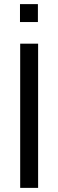

<svg xmlns="http://www.w3.org/2000/svg" viewBox="-20 -912 282 932"><path d="M78 0V-700H165V0ZM77 -805V-892H164V-805Z"/></svg>

Font: Panamera Medium
Style: Regular
Weight: 500
Designer: Bastien Sozeau
Foundry: NBR — Bastien Sozeau
Version: Version 3.002; ttfautohint (v1.8.4.7-5d5b);gftools[0.9.33]